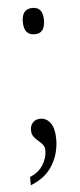

<svg xmlns="http://www.w3.org/2000/svg" viewBox="-51 -549 305 733"><g transform="rotate(-5 102.0 -183.0)"><path d="M61 -470Q61 -520 102 -520Q142 -520 142 -470Q142 -419 102 -419Q61 -419 61 -470ZM37 122Q70 109 87 82Q104 55 104 26Q104 14 98 5.5Q92 -3 81 -12Q69 -22 62.5 -31.5Q56 -41 56 -56Q56 -74 67 -85Q78 -96 95 -96Q119 -96 134 -75Q149 -54 149 -13Q149 42 121.5 87Q94 132 37 154Z"/></g></svg>

Font: Noto Serif CondLight
Style: Regular
Weight: 300
Width: 3
Designer: Monotype Design Team
Foundry: Monotype Imaging Inc.
Version: Version 1.001